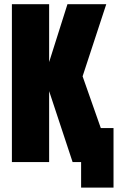

<svg xmlns="http://www.w3.org/2000/svg" viewBox="-20 -752 547 891"><path d="M208 0H35.2V-732.4H208V-463.9L293 -732.4H473.1L363.3 -397.9L447.8 -157.7H506.8V118.7H356.4V0H316.9L208 -329.1Z"/></svg>

Font: Anton
Style: Regular
Weight: 400
Designer: Vernon Adams, Tural Alisoy
Foundry: Vernon Adams
Version: Version 2.300